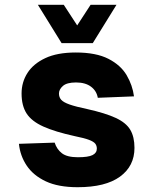

<svg xmlns="http://www.w3.org/2000/svg" viewBox="-20 -769 640 801"><path d="M304 12Q223 12 171 -12.5Q119 -37 91.5 -78Q64 -119 59 -169L208 -174Q217 -146 238.5 -129.5Q260 -113 305 -113Q348 -113 366 -122Q384 -131 384 -149Q384 -161 377.5 -169.5Q371 -178 351.5 -185.5Q332 -193 292 -201Q210 -219 161 -241Q112 -263 91 -295.5Q70 -328 70 -379Q70 -426 94.5 -464.5Q119 -503 169 -526.5Q219 -550 296 -550Q381 -550 432.5 -523.5Q484 -497 508.5 -455Q533 -413 539 -367L388 -361Q383 -390 359.5 -407.5Q336 -425 297 -425Q259 -425 242.5 -410.5Q226 -396 226 -379Q226 -363 235.5 -352.5Q245 -342 270.5 -333Q296 -324 344 -314Q420 -297 463 -277Q506 -257 523.5 -227.5Q541 -198 541 -152Q541 -76 480.5 -32Q420 12 304 12ZM138 -749H246L302 -663L358 -749H466L367 -589H237Z"/></svg>

Font: Geist Mono ExtraBold
Style: Regular
Weight: 800
Monospace: yes
Designer: Basement.studio, Andrés Briganti, Mateo Zaragoza
Foundry: Basement.studio, Vercel, Andrés Briganti, Guido Ferreyra, Mateo Zaragoza
Version: Version 1.500; ttfautohint (v1.8.4.7-5d5b)